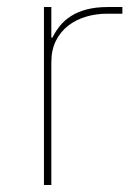

<svg xmlns="http://www.w3.org/2000/svg" viewBox="-20 -526 381 546"><path d="M105 0V-506H126V-419H129Q138 -437 150.5 -452.5Q163 -468 181.5 -480Q200 -492 226 -499Q252 -506 287 -506H328V-487H284Q253 -487 224.5 -478.5Q196 -470 174 -453Q152 -436 139 -410Q126 -384 126 -349V0Z"/></svg>

Font: IBM Plex Sans Arabic Thin
Style: Regular
Weight: 100
Designer: Mike Abbink, Paul van der Laan, Pieter van Rosmalen, Wael Morcos, Khajak Apelian
Foundry: Bold Monday
Version: Version 1.101